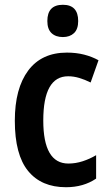

<svg xmlns="http://www.w3.org/2000/svg" viewBox="-20 -773 457 803"><path d="M256 10Q153 10 97.5 -58Q42 -126 42 -268Q42 -403 98 -478Q154 -553 260 -553Q299 -553 332 -544.5Q365 -536 392 -521L359 -428Q335 -440 311.5 -447Q288 -454 265 -454Q161 -454 161 -269Q161 -89 266 -89Q296 -89 325.5 -98.5Q355 -108 382 -124V-26Q329 10 256 10ZM243 -753Q307 -753 307 -685Q307 -651 289.5 -634.5Q272 -618 243 -618Q213 -618 195.5 -634.5Q178 -651 178 -685Q178 -753 243 -753Z"/></svg>

Font: Noto Sans Khmer UI Condensed SemiBold
Style: Regular
Weight: 600
Width: 3
Designer: Danh Hong and the Monotype Design Team
Foundry: Monotype Imaging Inc.
Version: Version 2.002; ttfautohint (v1.8.4.7-5d5b)